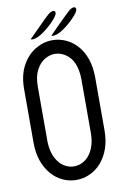

<svg xmlns="http://www.w3.org/2000/svg" viewBox="-96 -922 633 984"><g transform="rotate(-10 221.0 -430.0)"><path d="M220.7 6.8Q185.1 6.8 151.4 -8.3Q117.7 -23.4 92.3 -52.7Q36.6 -117.2 36.6 -218.8V-498Q36.6 -570.8 64 -620.4Q91.3 -669.9 133.8 -695.1Q176.3 -720.2 222.2 -720.2Q257.8 -720.2 291.3 -705.3Q324.7 -690.4 350.1 -662.1Q404.3 -600.1 405.8 -499V-218.8Q405.8 -117.2 350.1 -52.7Q324.2 -23.4 290.5 -8.3Q256.8 6.8 220.7 6.8ZM220.7 -64Q265.1 -64.5 296.9 -99.6Q334.5 -143.6 334.5 -218.8V-498.5Q333 -597.2 275.4 -632.8Q250 -648.9 222.2 -648.9Q194.8 -648.9 168.5 -632.8Q142.1 -616.7 125 -583.3Q107.9 -549.8 107.9 -498V-218.8Q107.9 -143.6 145.5 -99.6Q176.8 -64.5 220.7 -64ZM230 -741.7Q224.6 -741.7 222.2 -744.1Q255.9 -779.3 312 -834Q337.4 -859.4 346.7 -863.3Q356 -867.2 359.9 -867.2Q365.2 -867.2 367.7 -863.8Q371.1 -861.3 371.1 -856Q371.1 -840.8 337.9 -807.6Q269.5 -741.7 230 -741.7ZM122.6 -741.7Q116.7 -741.7 114.3 -744.1L204.1 -834Q230 -859.4 239.3 -863.3Q248.5 -867.2 252.4 -867.2Q257.8 -867.2 260.3 -863.8Q263.7 -861.3 263.7 -856Q263.7 -841.3 230.5 -807.6Q162.1 -741.7 122.6 -741.7Z"/></g></svg>

Font: Greenwashing Machine
Style: Regular
Weight: 400
Designer: Tup Wanders
Foundry: Free font, DO NOT SELL
Version: Version 1.00;August 10, 2023;FontCreator 11.5.0.2430 64-bit